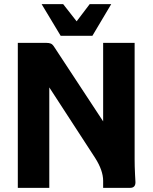

<svg xmlns="http://www.w3.org/2000/svg" viewBox="-20 -907 740 927"><path d="M632 -64Q634 -36 634 -27Q634 0 608 0H478V-34Q478 -84 439 -145L218 -485V0H66V-700H204Q217 -700 225.5 -696.5Q234 -693 242 -680L478 -321V-700H630V-137Q630 -106 632 -64ZM181 -887H285L350 -804L413 -887H517L426 -734H273Z"/></svg>

Font: Krub
Style: Bold
Weight: 700
Version: Version 1.000; ttfautohint (v1.6)